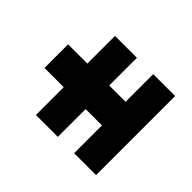

<svg xmlns="http://www.w3.org/2000/svg" viewBox="-114 -806 874 874"><g transform="rotate(-45 322.5 -369.5)"><path d="M399 -625H247V-501H68V-360H247V-255H68V-114H577V-255H399V-360H577V-501H399Z"/></g></svg>

Font: Malmofest
Style: Bold
Weight: 700
Designer: Jonny Pinhorn (Poppins), Kolossal
Version: Version 1.004;Glyphs 3.1.2 (3151)